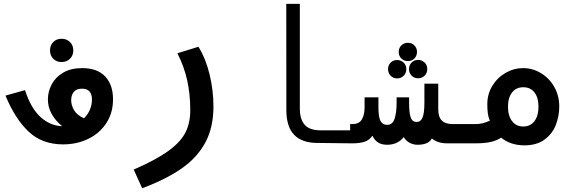

<svg xmlns="http://www.w3.org/2000/svg" viewBox="-20 -745 3040 998"><path d="M8.5 -248 110 -276.5Q140 -183 190 -137.2Q240 -91.5 303 -89Q268.5 -117 248.8 -152.2Q229 -187.5 229 -228.5Q229 -269 248.5 -306.2Q268 -343.5 308 -367.2Q348 -391 407 -391Q486 -391 526.8 -347.5Q567.5 -304 567.5 -229Q567.5 -158 532.5 -104.8Q497.5 -51.5 438.2 -23Q379 5.5 308 5.5Q199 5.5 128.8 -60.8Q58.5 -127 8.5 -248ZM416.5 -130Q436.5 -149.5 447.2 -174.8Q458 -200 458 -227Q458 -284 406.5 -284Q377 -284 363.5 -267.2Q350 -250.5 350 -224.5Q350 -198.5 364.5 -173Q379 -147.5 416.5 -130ZM240 -483Q240 -509.5 256.8 -526.5Q273.5 -543.5 300 -543.5Q326.5 -543.5 343.8 -526.5Q361 -509.5 361 -483Q361 -456.5 343.8 -439.5Q326.5 -422.5 300 -422.5Q273.5 -422.5 256.8 -439.5Q240 -456.5 240 -483Z M969 -172.5Q969 -256 952.8 -328.5Q936.5 -401 902 -468L1011.5 -502Q1049.5 -440.5 1069.5 -358Q1089.5 -275.5 1089.5 -190.5Q1089.5 -83.5 1048 -5.5Q1006.5 72.5 925.8 129.5Q845 186.5 719 233.5L675 136.5Q792 85.5 855.5 39.2Q919 -7 944 -56.5Q969 -106 969 -172.5Z M1468.5 -172 1468 -725H1538.5V-180Q1538.5 -126.5 1563.2 -97Q1588 -67.5 1648 -67.5H1801.5V0L1630.5 -2Q1549.5 -2 1509 -44.2Q1468.5 -86.5 1468.5 -172Z M1915.5 -39.5Q1900.5 -16.5 1875 -8.2Q1849.5 0 1813.5 0H1800V-100H1812Q1846.5 -100 1860.8 -124Q1875 -148 1875 -187V-239H1947V-188Q1947 -136 1958 -116Q1969 -96 1992.5 -96Q2020.5 -96 2031 -127.8Q2041.5 -159.5 2041.5 -210.5V-239H2106.5V-210.5Q2106.5 -156.5 2115 -133.8Q2123.5 -111 2145.5 -111Q2166.5 -111 2176.2 -133.8Q2186 -156.5 2186 -212.5V-310H2258V-176.5Q2258 -137 2276.5 -118.5Q2295 -100 2334.5 -100H2402.5V0H2303Q2255.5 0 2225 -25Q2213 -6 2194 0.8Q2175 7.5 2150.5 7.5Q2128.5 7.5 2109.2 -2.8Q2090 -13 2078.5 -32.5Q2063.5 -13 2041.8 -2.8Q2020 7.5 1993 7.5Q1964 7.5 1945.8 -4Q1927.5 -15.5 1915.5 -39.5ZM2052.5 -475Q2052.5 -495.5 2066 -509Q2079.5 -522.5 2100 -522.5Q2120.5 -522.5 2134 -509Q2147.5 -495.5 2147.5 -475Q2147.5 -454.5 2134 -441Q2120.5 -427.5 2100 -427.5Q2079.5 -427.5 2066 -441Q2052.5 -454.5 2052.5 -475ZM1997 -385.5Q1997 -406 2010.5 -419.5Q2024 -433 2044 -433Q2064.5 -433 2078.2 -419.5Q2092 -406 2092 -385.5Q2092 -365 2078.2 -351.2Q2064.5 -337.5 2044 -337.5Q2024 -337.5 2010.5 -351.2Q1997 -365 1997 -385.5ZM2106 -386Q2106 -406.5 2119.5 -420Q2133 -433.5 2153 -433.5Q2173.5 -433.5 2187.2 -420Q2201 -406.5 2201 -386Q2201 -365.5 2187.2 -351.8Q2173.5 -338 2153 -338Q2133 -338 2119.5 -351.8Q2106 -365.5 2106 -386Z M2585 -29.5Q2560.5 -13.5 2529.2 -6.8Q2498 0 2454 0H2397.5V-100H2454Q2487 -100 2526 -117.5Q2518 -137 2515.5 -157.2Q2513 -177.5 2513 -203.5Q2513 -256 2539.2 -299Q2565.5 -342 2608.5 -366.5Q2651.5 -391 2699 -391Q2748 -391 2791.2 -365.2Q2834.5 -339.5 2860.8 -293.8Q2887 -248 2887 -191Q2887 -142.5 2869.5 -96.5Q2852 -50.5 2811.2 -20Q2770.5 10.5 2706 10.5Q2669.5 10.5 2638.5 0Q2607.5 -10.5 2585 -29.5ZM2700 -87.5Q2737 -87.5 2758 -115.2Q2779 -143 2779 -190.5Q2779 -238 2758 -264.8Q2737 -291.5 2700 -291.5Q2663 -291.5 2641.8 -264.5Q2620.5 -237.5 2620.5 -190.5Q2620.5 -143 2641.8 -115.2Q2663 -87.5 2700 -87.5Z"/></svg>

Font: JuliaMono BoldItalic
Style: Regular
Weight: 700
Italic angle: -9°
Monospace: yes
Designer: cormullion
Foundry: corm
Version: Version 0.049; ttfautohint (v1.8.4)